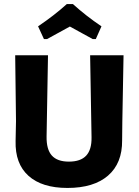

<svg xmlns="http://www.w3.org/2000/svg" viewBox="-20 -918 684 948"><path d="M197 -725 168 -788Q248 -842 310 -898H340Q405 -839 481 -788L453 -725H438Q426 -732 386 -753.5Q346 -775 325 -787Q304 -775 264 -753.5Q224 -732 212 -725ZM590 -645 584 -318 583 -225Q584 -112 513.5 -51Q443 10 313 10Q187 10 120.5 -50Q54 -110 57 -222L59 -320L55 -645H217L210 -244Q209 -180 236 -150Q263 -120 320 -120Q378 -120 405.5 -149.5Q433 -179 432 -240L425 -645Z"/></svg>

Font: Alegreya Sans SC ExtraBold
Style: Regular
Weight: 800
Designer: Juan Pablo del Peral
Foundry: Huerta Tipografica
Version: Version 2.007